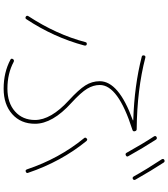

<svg xmlns="http://www.w3.org/2000/svg" viewBox="44 -926 912 1040"><g transform="rotate(90 500.0 -406.0)"><path d="M807.6 -635.7Q759.8 -721.7 718.8 -784.2Q713.9 -793 721.7 -797.9Q730.5 -802.7 736.3 -794.9Q782.2 -723.6 826.2 -644.5Q831.1 -636.7 821.8 -631.8Q812.5 -627 807.6 -635.7ZM935.5 -674.8Q897.5 -743.2 842.8 -826.2Q837.9 -835 845.7 -839.8Q854.5 -844.7 860.4 -836.9Q904.3 -769.5 953.1 -683.6Q958 -674.8 949.7 -669.9Q941.4 -665 935.5 -674.8ZM287.1 -717.8Q278.3 -719.7 280.3 -730.5Q282.2 -739.3 292 -737.3Q464.8 -692.4 679.7 -690.4Q688.5 -690.4 690.9 -680.2Q693.4 -669.9 682.6 -667Q439.5 -589.8 440.4 -490.2Q440.4 -456.1 460.4 -422.4Q480.5 -388.7 537.1 -336.9Q650.4 -234.4 650.4 -139.6Q650.4 -62.5 598.1 -16.1Q545.9 30.3 460 30.3Q372.1 30.3 302.7 -6.8Q294.9 -11.7 299.8 -19.5Q304.7 -28.3 314.5 -24.4Q377.9 9.8 460 9.8Q537.1 9.8 583.5 -31.2Q629.9 -72.3 629.9 -139.6Q629.9 -225.6 523.4 -323.2Q465.8 -376 442.9 -412.1Q419.9 -448.2 419.9 -490.2Q419.9 -592.8 629.9 -668.9Q631.8 -668.9 631.8 -670.9Q631.8 -671.9 629.9 -671.9Q443.4 -677.7 287.1 -717.8ZM910.2 -89.8Q901.4 -85.9 897.5 -95.7Q838.9 -270.5 728.5 -405.3Q721.7 -412.1 730.5 -419.9Q736.3 -425.8 744.1 -418Q855.5 -281.2 916 -102.5Q919.9 -93.8 910.2 -89.8ZM84 -92.8Q79.1 -85 70.3 -89.8Q62.5 -94.7 67.4 -103.5Q167 -255.9 208 -412.1Q210 -421.9 219.7 -419.9Q228.5 -418.9 226.6 -407.2Q182.6 -242.2 84 -92.8Z"/></g></svg>

Font: Rounded-L Mgen+ 2m thin
Style: Regular
Weight: 100
Designer: [Source Han Sans]
Ryoko NISHIZUKA  (kana & ideographs); Paul D. Hunt (Latin, Greek & Cyrillic); Wenlong ZHANG  (bopomofo
Version: Version 1.059.20150602